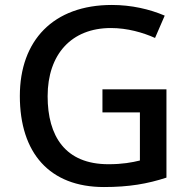

<svg xmlns="http://www.w3.org/2000/svg" viewBox="-20 -744 767 774"><path d="M393 -384V-291H544V-97C511 -89 474 -82 417 -82C243 -82 172 -195 172 -356C172 -525 268 -631 427 -631C493 -631 556 -613 605 -591L644 -681C583 -707 510 -724 431 -724C195 -724 60 -581 60 -357C60 -127 180 10 399 10C500 10 575 -3 651 -28V-384Z"/></svg>

Font: Noto Sans Bamum Medium
Style: Regular
Weight: 500
Designer: Monotype Design Team
Foundry: Monotype Imaging Inc.
Version: Version 2.002